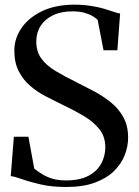

<svg xmlns="http://www.w3.org/2000/svg" viewBox="-20 -772 580 804"><path d="M257.5 11Q196.5 11 150 0.2Q103.5 -10.5 72.2 -21.8Q41 -33 25 -34.5L38 -199.5H99L123.5 -65.5Q140 -53 158.2 -41.8Q176.5 -30.5 200.2 -23.5Q224 -16.5 256.5 -16.5Q314 -16.5 350.2 -35.8Q386.5 -55 403.8 -86.8Q421 -118.5 421 -155.5Q421 -200 395.8 -231.5Q370.5 -263 328.5 -287.8Q286.5 -312.5 236.5 -336Q205.5 -351 171.2 -368.8Q137 -386.5 107.2 -411.8Q77.5 -437 58.8 -473Q40 -509 40 -560.5Q40 -610 69.5 -653.8Q99 -697.5 154.5 -724.5Q210 -751.5 287.5 -752.5Q329.5 -752.5 361.8 -747.2Q394 -742 418 -734.8Q442 -727.5 458.2 -721.8Q474.5 -716 483 -715.5L471.5 -561.5H413.5L389 -688.5Q383 -695 369.5 -703.5Q356 -712 334.8 -718.2Q313.5 -724.5 283.5 -724.5Q236 -724.5 202.2 -708.2Q168.5 -692 150.2 -663.8Q132 -635.5 132 -599Q132 -555 153.8 -526Q175.5 -497 213.5 -474.2Q251.5 -451.5 300.5 -427.5Q335.5 -410 373.2 -390Q411 -370 443.8 -343.8Q476.5 -317.5 496.5 -281.5Q516.5 -245.5 516.5 -195.5Q516.5 -159.5 502.5 -123Q488.5 -86.5 458 -56.2Q427.5 -26 378 -7.5Q328.5 11 257.5 11Z"/></svg>

Font: Merriweather 144pt Medium
Style: Regular
Weight: 500
Version: Version 2.100